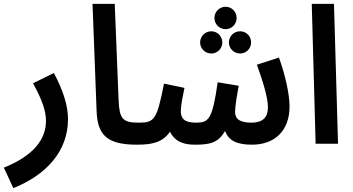

<svg xmlns="http://www.w3.org/2000/svg" viewBox="-53 -744 1829 994"><path d="M16 230C188 161 299 38 299 -127C299 -196 275 -274 226 -366L118 -313C162 -232 185 -174 185 -118C185 -28 128 59 -33 124Z M655 5C698 5 722 -20 722 -54C722 -86 704 -109 665 -109C580 -109 565 -130 561 -227L541 -724H426L447 -172C451 -49 496 5 655 5Z M1115 -593C1147 -593 1172 -619 1172 -651C1172 -683 1147 -709 1115 -709C1083 -709 1057 -683 1057 -651C1057 -619 1083 -593 1115 -593ZM1041 -467C1073 -467 1098 -493 1098 -524C1098 -556 1073 -582 1041 -582C1009 -582 983 -556 983 -524C983 -493 1009 -467 1041 -467ZM1190 -467C1222 -467 1247 -493 1247 -524C1247 -557 1222 -582 1190 -582C1158 -582 1132 -557 1132 -524C1132 -493 1158 -467 1190 -467Z M655 5C729 5 787 -4 827 -62C856 -4 909 5 957 5C1033 5 1077 -4 1112 -66C1132 -14 1176 5 1252 5C1366 5 1446 -64 1446 -193C1446 -261 1420 -368 1391 -446L1277 -409C1307 -325 1334 -241 1334 -189C1334 -131 1302 -109 1248 -109C1181 -109 1164 -134 1164 -164C1164 -195 1175 -258 1183 -300L1074 -318C1046 -123 1027 -109 961 -109C900 -109 883 -132 883 -169C884 -205 894 -250 902 -289L796 -311C759 -124 747 -109 665 -109Z M1581 0H1697L1676 -724H1561Z"/></svg>

Font: Noto Sans Arabic SemCond SemBd
Style: Regular
Weight: 600
Width: 4
Designer: Monotype Design Team, Nadine Chahine, Nizar Qandah and Khaled Hosny
Foundry: Monotype Imaging Inc.
Version: Version 2.012